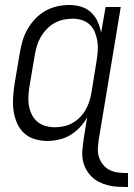

<svg xmlns="http://www.w3.org/2000/svg" viewBox="-20 -558 540 771"><path d="M494 193Q473 193 453 192Q433 191 413.5 186Q394 181 376.5 172Q359 163 346 149.5Q333 136 324 118.5Q315 101 312 81.5Q309 62 311 41Q313 20 316 0L330 -87Q318 -65 300.5 -46.5Q283 -28 262 -15.5Q241 -3 217 2.5Q193 8 170 8Q144 8 119 0.5Q94 -7 76 -24Q58 -41 48 -64.5Q38 -88 34.5 -113Q31 -138 32.5 -164.5Q34 -191 38 -218L60 -348Q64 -372 71 -395.5Q78 -419 91 -441.5Q104 -464 122 -483Q140 -502 162.5 -514.5Q185 -527 209.5 -532.5Q234 -538 258 -538Q283 -538 306 -531Q329 -524 346 -508Q363 -492 372.5 -470.5Q382 -449 386 -426L404 -530H465L377 0Q374 19 373 38Q372 57 377.5 73.5Q383 90 394.5 104Q406 118 422 125.5Q438 133 456.5 135Q475 137 494 137ZM201 -47Q219 -47 237 -51Q255 -55 271 -64Q287 -73 300.5 -86.5Q314 -100 323.5 -116.5Q333 -133 338.5 -150Q344 -167 347 -185L368 -315Q371 -334 372.5 -354Q374 -374 371 -392.5Q368 -411 361 -428.5Q354 -446 341 -458.5Q328 -471 310 -477Q292 -483 272 -483Q254 -483 235 -479Q216 -475 199 -465.5Q182 -456 168 -441.5Q154 -427 144 -410Q134 -393 128.5 -375Q123 -357 120 -339L98 -209Q95 -189 94 -169.5Q93 -150 96.5 -131.5Q100 -113 108.5 -96.5Q117 -80 131 -68.5Q145 -57 163.5 -52Q182 -47 201 -47Z"/></svg>

Font: Iosevka Curly Light Oblique
Style: Regular
Weight: 300
Italic angle: -9°
Monospace: yes
Designer: Belleve Invis
Foundry: Belleve Invis
Version: Version 11.1.0; ttfautohint (v1.8.3)